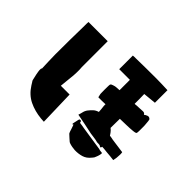

<svg xmlns="http://www.w3.org/2000/svg" viewBox="-143 -1027 1286 1286"><g transform="rotate(45 500.0 -384.0)"><path d="M870 -422Q870 -403 865.5 -399.5Q861 -396 842 -394Q812 -391 781.5 -390.5Q751 -390 721 -389V-387Q721 -366 720.5 -345Q720 -324 720 -302Q732 -293 741 -281Q744 -277 747.5 -272Q751 -267 754 -262Q762 -261 771 -259.5Q780 -258 788 -256Q814 -252 839.5 -249Q865 -246 890 -242Q892 -236 892 -221Q892 -206 890 -189.5Q888 -173 885 -162Q868 -164 850.5 -166Q833 -168 816 -169Q805 -171 793.5 -171.5Q782 -172 770 -173Q770 -172 769.5 -171.5Q769 -171 769 -169Q768 -165 765.5 -162.5Q763 -160 759 -163Q751 -170 742 -169.5Q733 -169 724 -170Q707 -175 689 -177Q671 -179 653 -182Q616 -190 579.5 -197.5Q543 -205 505 -212Q507 -220 509.5 -226.5Q512 -233 513 -240Q517 -260 528.5 -275Q540 -290 554 -303Q568 -316 589 -322Q588 -336 587 -349Q586 -362 584 -375V-390Q576 -390 568 -389.5Q560 -389 552 -389H517Q516 -397 513.5 -405Q511 -413 511 -420Q510 -438 510.5 -455.5Q511 -473 511 -491Q511 -504 514.5 -508Q518 -512 531 -516Q544 -521 557.5 -521.5Q571 -522 584 -523V-621H483V-750Q490 -751 496.5 -751Q503 -751 509 -751Q557 -752 605.5 -752.5Q654 -753 702 -753Q729 -753 756 -752Q783 -751 811 -750V-631Q788 -629 765 -626.5Q742 -624 719 -622Q720 -599 720 -576Q720 -553 720 -530Q724 -530 727.5 -530Q731 -530 734 -531Q750 -532 765 -532.5Q780 -533 795 -534Q809 -535 816 -522Q824 -529 837 -534Q850 -539 861 -529Q865 -527 866.5 -512Q868 -497 869 -483.5Q870 -470 870 -470ZM115 -204Q113 -215 111 -227Q109 -239 110 -251Q110 -255 114 -259Q113 -293 111.5 -325.5Q110 -358 110 -389Q110 -527 113 -663Q113 -671 113 -680.5Q113 -690 114 -699H296V-453Q297 -453 297.5 -429.5Q298 -406 296 -375Q293 -349 290.5 -321.5Q288 -294 285 -266H368L375 -15Q368 -16 361 -16Q354 -16 346 -17Q283 -23 231 -48Q179 -73 144 -128Q141 -133 137.5 -138.5Q134 -144 131 -149Q127 -153 125 -160Q123 -171 120 -182Q117 -193 115 -204ZM778 -145Q782 -144 786 -144Q790 -144 796 -143Q797 -142 798.5 -140Q800 -138 799 -135Q797 -122 793 -110Q791 -104 788.5 -98.5Q786 -93 784 -88Q782 -83 780 -82Q778 -79 776 -76.5Q774 -74 772 -72Q750 -44 720 -35Q690 -26 656 -27Q642 -28 628 -30.5Q614 -33 600 -38Q599 -39 597.5 -39.5Q596 -40 594 -41Q584 -50 573.5 -59Q563 -68 553 -78Q550 -81 548.5 -85.5Q547 -90 545 -94Q541 -106 537.5 -117.5Q534 -129 529 -142Q528 -141 526 -140.5Q524 -140 521 -138Q521 -141 520.5 -143.5Q520 -146 521 -148Q523 -157 525 -166Q527 -175 529 -185Q530 -190 531.5 -193Q533 -196 539 -197Q550 -197 550 -185Q550 -185 552 -181Q563 -180 574.5 -178Q586 -176 597 -174Q640 -167 682.5 -161Q725 -155 768 -148Q770 -147 772.5 -146Q775 -145 778 -145Z"/></g></svg>

Font: Palette Mosaic
Style: Regular
Weight: 400
Designer: Shibuyafont
Version: Version 1.001